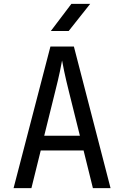

<svg xmlns="http://www.w3.org/2000/svg" viewBox="-20 -970 640 990"><path d="M50 0 240 -730H361L550 0H459L411 -194H190L142 0ZM208 -270H392L336 -495Q320 -559 311 -602Q302 -645 300 -658Q298 -645 289 -602Q280 -559 264 -496ZM242 -810 348 -950H445L334 -810Z"/></svg>

Font: JetBrainsMono Nerd Font Mono
Style: Regular
Weight: 400
Monospace: yes
Designer: Philipp Nurullin, Konstantin Bulenkov
Foundry: JetBrains
Version: Version 2.304; ttfautohint (v1.8.4.7-5d5b);Nerd Fonts 2.3.0